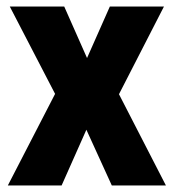

<svg xmlns="http://www.w3.org/2000/svg" viewBox="-20 -569 533 589"><path d="M149 -281 4 0H169L245 -171L323 0H489L345 -280L483 -549H317L247 -391L177 -549H10Z"/></svg>

Font: Noto Sans Gurmukhi UI Condensed ExtraBold
Style: Regular
Weight: 800
Width: 3
Designer: Jelle Bosma - Monotype Design Team
Foundry: Monotype Imaging Inc.
Version: Version 2.004